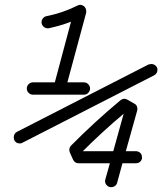

<svg xmlns="http://www.w3.org/2000/svg" viewBox="-20 -678 672 795"><path d="M618 -366 73 -87Q68 -84 63 -84Q58 -84 54 -85Q50 -86 47 -88.5Q44 -91 41 -94Q37 -101 37 -109Q37 -125 50 -132L595 -411L606 -413Q617 -413 624.5 -406Q632 -399 632 -390Q632 -373 618 -366ZM274 -588Q229 -571 182 -561Q180 -561 175 -561Q170 -561 164.5 -564.5Q159 -568 155.5 -573.5Q152 -579 152 -585Q152 -591 153.5 -595Q155 -599 158 -602Q163 -609 172 -611Q239 -624 301 -655Q306 -658 311 -658Q316 -658 320 -656.5Q324 -655 328 -652Q337 -644 337 -632Q337 -629 337 -626L259 -337H328Q335 -337 340.5 -333.5Q346 -330 349.5 -324Q353 -318 353 -311.5Q353 -305 349.5 -299Q346 -293 340.5 -289.5Q335 -286 328 -286H116Q106 -286 98.5 -293.5Q91 -301 91 -311.5Q91 -322 98.5 -329.5Q106 -337 116 -337H207ZM323 -52H449L492 -207Q404 -133 323 -52ZM415 72Q415 69 416 65L435 -2H306Q290 -2 283 -16L269 -47Q267 -53 267 -58Q267 -67 274 -75Q372 -174 479 -263Q487 -269 494 -269Q501 -269 508 -265L536 -249Q544 -245 546.5 -238.5Q549 -232 549 -228Q549 -224 548 -220L501 -52H543Q550 -52 556 -48.5Q562 -45 565 -39.5Q568 -34 568 -25Q568 -16 561 -9Q554 -2 543 -2Q515 -2 487 -2L465 79Q463 87 456 92Q449 97 439.5 97Q430 97 422.5 89.5Q415 82 415 72Z"/></svg>

Font: TT2020Base
Style: Italic
Weight: 400
Italic angle: -15°
Version: Version 0.2.000